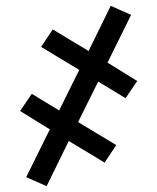

<svg xmlns="http://www.w3.org/2000/svg" viewBox="-20 -482 540 659"><path d="M140 157 70 126 151 -38 49 -101 89 -160 183 -103 252 -242 121 -321 161 -381 284 -307 360 -462 430 -431 349 -267 451 -204 411 -145 317 -202 248 -63 379 16 339 76 216 2Z"/></svg>

Font: Iosevka Gothic
Style: Regular
Weight: 400
Monospace: yes
Designer: Belleve Invis
Foundry: Belleve Invis
Version: Version 15.5.1; ttfautohint (v1.8.4)